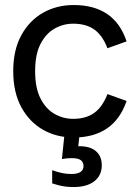

<svg xmlns="http://www.w3.org/2000/svg" viewBox="-20 -543 554 775"><path d="M277.4 12Q208.8 12 153.7 -19.2Q98.7 -50.4 66 -110.4Q33.4 -170.4 33.4 -255.7Q33.4 -341.2 66 -400.7Q98.7 -460.3 153.7 -491.5Q208.8 -522.7 277.4 -522.7Q359 -522.7 412.5 -486.6Q466 -450.5 491 -376L413.8 -348.3Q393.4 -401 360 -424.2Q326.6 -447.4 275.3 -447.4Q235.7 -447.4 200.6 -427.7Q165.6 -408.1 143.7 -366Q121.8 -323.8 121.8 -255.7Q121.8 -187.7 143.7 -145.1Q165.6 -102.6 200.6 -82.9Q235.7 -63.3 275.3 -63.3Q326.4 -63.3 359.8 -86.9Q393.2 -110.5 413.8 -163.2L491 -135.5Q466 -62 412.4 -25Q358.8 12 277.4 12ZM276.8 212Q260.7 212 245.4 210.2Q230.1 208.3 216.7 204.8Q203.3 201.3 190.6 197.2V144Q213.9 152.2 231.3 155.7Q248.7 159.3 268.9 159.3Q292.2 159.3 304.7 151.2Q317.1 143.2 317.1 127.2Q317.1 111.3 305.9 103.3Q294.7 95.3 269.5 95.3Q259.5 95.3 249.7 96.2Q239.9 97.1 229.9 99.1L242.4 -21H303.5L294.3 62.3L266.1 52.3Q275 49.3 283.9 48.3Q292.8 47.2 301.6 47.2Q344 47.2 367.4 67.3Q390.8 87.5 390.8 124.4Q390.8 165.1 360.7 188.6Q330.7 212 276.8 212Z"/></svg>

Font: TikTok Sans Light
Style: Regular
Weight: 300
Version: Version 4.000